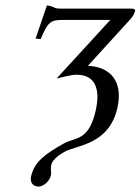

<svg xmlns="http://www.w3.org/2000/svg" viewBox="-20 -461 521 712"><path d="M306 -217 461 -387C473 -400 478 -409 481 -421C482 -426 477 -429 468 -429H206C175 -429 188 -436 154 -441L112 -318L131 -316C157 -380 169 -387 211 -387H389L190 -170C213 -175 245 -184 263 -184C348 -184 347 -108 336 -56C310 65 260 46 215 72C150 109 107 138 95 194C90 219 106 231 123 231C138 231 164 214 169 188C170 183 170 178 169 172C169 166 168 159 170 151C171 146 176 126 219 102C263 77 386 77 416 -64C436 -158 391 -213 306 -217Z"/></svg>

Font: Libertinus Sans
Style: Italic
Weight: 400
Italic angle: -12°
Designer: Philipp H. Poll, Khaled Hosny
Foundry: Caleb Maclennan
Version: Version 7.050;RELEASE